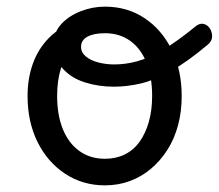

<svg xmlns="http://www.w3.org/2000/svg" viewBox="-20 -539 659 578"><path d="M296 19Q229 19 176 -16Q123 -51 93 -111.5Q63 -172 63 -250Q63 -303 79 -347.5Q95 -392 127 -424.5Q159 -457 208 -475.5Q257 -494 323 -494L321 -450Q282 -450 251 -436.5Q220 -423 197.5 -396.5Q175 -370 163.5 -333.5Q152 -297 152 -250Q152 -192 169.5 -149.5Q187 -107 219.5 -84Q252 -61 296 -61Q329 -61 355.5 -74Q382 -87 400 -112Q418 -137 428 -172Q438 -207 438 -250Q438 -308 421 -350.5Q404 -393 372 -416Q340 -439 296 -439Q262 -439 243 -428.5Q224 -418 224 -398Q224 -381 238.5 -369Q253 -357 276 -351Q299 -345 324 -345Q358 -345 393 -354.5Q428 -364 470.5 -389Q513 -414 568 -459Q581 -470 593 -467Q605 -464 612 -453Q619 -442 618.5 -428.5Q618 -415 606 -405Q543 -352 493.5 -324.5Q444 -297 403 -287.5Q362 -278 322 -278Q277 -278 235.5 -291Q194 -304 168 -333.5Q142 -363 142 -410Q142 -442 164.5 -466.5Q187 -491 222.5 -505Q258 -519 296 -519Q363 -519 415 -484.5Q467 -450 497 -389Q527 -328 527 -250Q527 -203 516 -162Q505 -121 484 -88Q463 -55 434.5 -31Q406 -7 371 6Q336 19 296 19Z"/></svg>

Font: Playwrite ID
Style: Regular
Weight: 400
Designer: Veronika Burian, José Scaglione
Foundry: TypeTogether
Version: Version 1.002